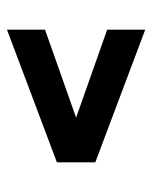

<svg xmlns="http://www.w3.org/2000/svg" viewBox="37 -528 436 550"><g transform="rotate(-90 255.0 -253.0)"><path d="M445 -55 65 -198V-308L445 -451V-342L193 -253L445 -164Z"/></g></svg>

Font: Saira SemiCondensed
Style: Bold
Weight: 700
Width: 4
Designer: Hector Gatti with collaboration of the Omnibus-Type team
Foundry: Omnibus-Type
Version: Version 1.101